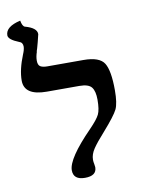

<svg xmlns="http://www.w3.org/2000/svg" viewBox="-94 -809 654 880"><g transform="rotate(-10 233.5 -369.5)"><path d="M105 -556.2Q105 -535.2 116 -528.6Q127 -522 147.9 -522H315.9Q391.1 -522 412.6 -486.6Q434.1 -451.2 434.1 -360.8Q434.1 -299.8 421.1 -272.9Q408.2 -246.1 351.1 -181.2Q314 -140.1 296.9 -114.5Q279.8 -88.9 279.8 -64Q279.8 -54.2 282.2 -43.9Q284.2 -31.7 284.2 -28.8Q284.2 11.2 230 11.2Q175.8 11.2 175.8 -33.2Q175.8 -87.4 291 -205.1Q327.1 -242.2 337.6 -263.7Q348.1 -285.2 348.1 -332Q348.1 -371.1 334 -389.6Q319.8 -408.2 276.9 -408.2H126Q21 -408.2 21 -478Q21 -528.8 47.9 -595.2Q56.6 -615.2 57.1 -629.9Q57.1 -649.9 40 -654.8Q-7.8 -673.8 -7.8 -693.8Q-7.8 -733.9 62 -750Q66.9 -723.1 78.1 -719.2Q133.3 -704.1 132.8 -674.8Q132.8 -672.9 124 -638.9Q115.2 -605 111.8 -597.2H112.8Q105 -575.2 105 -556.2Z"/></g></svg>

Font: Linux Libertine
Style: Bold
Weight: 700
Designer: Philipp H. Poll
Foundry: Philipp H. Poll
Version: Version 5.0.3